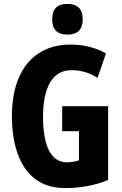

<svg xmlns="http://www.w3.org/2000/svg" viewBox="-20 -952 623 982"><path d="M298 -409H533V-31Q480 -10 425 0Q370 10 312 10Q224 10 163.5 -34Q103 -78 72 -161Q41 -244 41 -359Q41 -472 76 -554Q111 -636 178.5 -680Q246 -724 341 -724Q395 -724 441 -711.5Q487 -699 522 -679L479 -554Q449 -573 416 -583Q383 -593 346 -593Q298 -593 265.5 -565.5Q233 -538 216.5 -484.5Q200 -431 200 -355Q200 -282 213 -230Q226 -178 253.5 -150Q281 -122 321 -122Q338 -122 353.5 -124.5Q369 -127 384 -132V-281H298ZM325 -932Q365 -932 384 -912Q403 -892 403 -853Q403 -814 383.5 -794.5Q364 -775 325 -775Q286 -775 266.5 -794.5Q247 -814 247 -853Q247 -893 266 -912.5Q285 -932 325 -932Z"/></svg>

Font: Noto Sans Khmer ExtraCondensed ExtraBold
Style: Regular
Weight: 800
Width: 2
Designer: Danh Hong and the Monotype Design Team
Foundry: Monotype Imaging Inc.
Version: Version 2.004